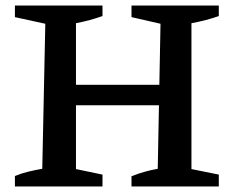

<svg xmlns="http://www.w3.org/2000/svg" viewBox="-20 -675 843 695"><path d="M456 0V-37Q481 -47 504.5 -53.5Q528 -60 551 -64L561 -589L456 -613V-655H772V-617Q750 -609 725 -602.5Q700 -596 673 -591V-63L772 -43V0ZM34 0V-38Q59 -48 84 -54Q109 -60 133 -64L144 -589L34 -613V-655H351V-617Q329 -609 305 -602.5Q281 -596 255 -591V-63L351 -43V0ZM198 -294V-368H616V-294Z"/></svg>

Font: Piazzolla 24pt SemiBold
Style: Regular
Weight: 600
Designer: Juan Pablo del Peral
Foundry: Huerta Tipografica
Version: Version 2.005